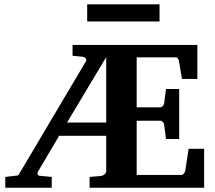

<svg xmlns="http://www.w3.org/2000/svg" viewBox="-20 -882 1009 902"><path d="M479 -613.8 294.9 -306.2H479ZM400.9 0V-50.8L453.1 -55.2Q463.4 -56.2 471.2 -63.2Q479 -70.3 479 -77.1V-244.1H257.8L159.2 -77.1Q154.3 -68.8 156.7 -63Q159.2 -57.1 166 -56.2L223.1 -50.8V0H4.9V-50.8L65.9 -58.1L383.8 -594.2Q386.2 -597.7 385.5 -601.3Q384.8 -605 382.6 -607.9Q380.4 -610.8 377 -612.8Q373.5 -614.7 370.1 -615.2L320.8 -620.1V-670.9H907.2V-511.2H835L820.8 -594.2Q819.3 -601.6 815.4 -607.2Q811.5 -612.8 804.2 -612.8H622.1V-377.9H732.9Q739.7 -377.9 744.9 -384.3Q750 -390.6 751 -396L759.8 -463.9H821.8V-229H759.8L751 -297.9Q750 -303.2 744.6 -309.1Q739.3 -314.9 732.9 -314.9H622.1V-60.1H833Q838.9 -60.1 844 -66.9Q849.1 -73.7 850.1 -79.1L866.2 -183.1H939V0ZM389.6 -781.2V-861.8H729.5V-781.2Z"/></svg>

Font: Charis SIL Eur
Style: Bold
Weight: 700
Foundry: SIL International
Version: Version 5.000